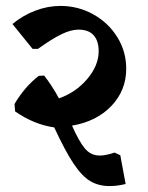

<svg xmlns="http://www.w3.org/2000/svg" viewBox="-20 -620 499 648"><path d="M404 1Q376 8 350 8Q313 8 285 -8.5Q257 -25 228.5 -67.5Q200 -110 163 -190Q94 -200 31 -244L29 -269Q63 -327 111 -364L129 -365Q155 -332 179 -288Q236 -308 274.5 -353.5Q313 -399 313 -447Q313 -482 296 -501Q279 -520 245 -520Q220 -520 188.5 -505Q157 -490 108 -455H90L22 -539Q57 -568 99 -584Q141 -600 184 -600Q244 -600 295 -571.5Q346 -543 376 -494.5Q406 -446 406 -388Q406 -315 356 -262.5Q306 -210 223 -196Q246 -144 266 -119.5Q286 -95 317 -95Q336 -95 367 -105L386 -96Z"/></svg>

Font: Sahitya
Style: Bold
Weight: 700
Designer: Juan Pablo del Peral
Foundry: Juan Pablo del Peral (http://www.huertatipografica.com)
Version: Version 1.001;PS 001.000;hotconv 1.0.70;makeotf.lib2.5.58329